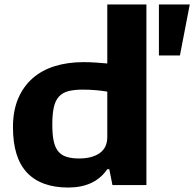

<svg xmlns="http://www.w3.org/2000/svg" viewBox="-20 -828 869 859"><path d="M691 -808H829L785 -580H691ZM285 11Q164 11 101 -55.5Q38 -122 38 -259Q38 -332 61 -386.5Q84 -441 125.5 -477.5Q167 -514 225 -532Q283 -550 354 -550Q383 -550 410 -548Q437 -546 460 -544V-808H635V0H483L469 -71H460Q404 11 285 11ZM334 -119Q392 -119 426 -143Q460 -167 460 -215V-418Q438 -422 409.5 -424.5Q381 -427 349 -427Q311 -427 285 -420Q259 -413 243 -395Q227 -377 220.5 -346.5Q214 -316 214 -270Q214 -227 220 -198Q226 -169 240 -151.5Q254 -134 277 -126.5Q300 -119 334 -119Z"/></svg>

Font: Encode Sans Wide
Style: Bold
Weight: 700
Designer: Pablo Impallari, Andres Torresi
Foundry: Pablo Impallari, Andres Torresi
Version: Version 1.000; ttfautohint (v1.00) -l 8 -r 50 -G 200 -x 14 -